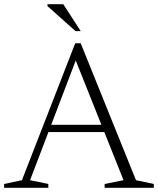

<svg xmlns="http://www.w3.org/2000/svg" viewBox="-22 -890 750 910"><path d="M189.5 -264V-298.5H499.5V-264ZM622.5 -36 707 -18V0H474V-18L563.5 -36L326.5 -629.5H347L120.5 -36L207 -18V0H-2.5V-18L82 -36L334.5 -685H360.5ZM360.5 -742.5H336L203 -861V-870H278Z"/></svg>

Font: Newsreader 16pt Light
Style: Regular
Weight: 300
Designer: Hugues Gentile
Foundry: Production Type
Version: Version 1.003